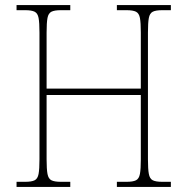

<svg xmlns="http://www.w3.org/2000/svg" viewBox="-20 -734 736 754"><path d="M45 0V-20H79Q104 -20 116 -26Q128 -32 131.5 -51Q135 -70 135 -108V-606Q135 -645 131.5 -663.5Q128 -682 116 -688Q104 -694 79 -694H45V-714H256V-694H219Q194 -694 182 -688Q170 -682 166.5 -663.5Q163 -645 163 -606V-386H533V-606Q533 -645 529.5 -663.5Q526 -682 514 -688Q502 -694 477 -694H439V-714H651V-694H617Q592 -694 580 -688Q568 -682 564.5 -663.5Q561 -645 561 -606V-108Q561 -70 564.5 -51Q568 -32 580 -26Q592 -20 617 -20H651V0H439V-20H477Q502 -20 514 -26Q526 -32 529.5 -51Q533 -70 533 -108V-361H163V-108Q163 -70 166.5 -51Q170 -32 182 -26Q194 -20 219 -20H256V0Z"/></svg>

Font: Noto Serif Bengali SemiCondensed Thin
Style: Regular
Weight: 100
Width: 4
Designer: Juan Bruce, Universal Thirst, Indian Type Foundry and the Monotype Design Team.
Foundry: Monotype Imaging Inc.
Version: Version 2.003; ttfautohint (v1.8.4.7-5d5b)